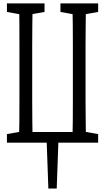

<svg xmlns="http://www.w3.org/2000/svg" viewBox="-20 -779 606 1109"><path d="M89.8 44.9Q91.3 -17.6 91.8 -79.1Q92.3 -140.6 92.3 -203.1Q92.3 -265.6 92.3 -327.6V-385.7Q92.3 -449.2 92.3 -511.7Q92.3 -574.2 92 -636.7Q91.8 -699.2 89.8 -759.3H168.5Q167.5 -698.2 166.7 -635.7Q166 -573.2 166 -510.7Q166 -448.2 166 -385.7V-327.6Q166 -265.1 166 -201.7Q166 -138.2 166.7 -77.4Q167.5 -16.6 168.5 44.9ZM398.4 44.9Q399.9 -17.6 400.4 -79.1Q400.9 -140.6 400.9 -203.1Q400.9 -265.6 400.9 -327.6V-385.7Q400.9 -449.2 400.9 -511.7Q400.9 -574.2 400.4 -636.7Q399.9 -699.2 398.4 -759.3H476.6Q475.6 -698.2 474.9 -635.7Q474.1 -573.2 474.1 -510.7Q474.1 -448.2 474.1 -385.7V-327.6Q474.1 -265.1 474.1 -201.7Q474.1 -138.2 475.1 -77.4Q476.1 -16.6 476.6 44.9ZM20 -710V-759.3H237.3V-710L135.7 -691.9H120.6ZM329.1 -710V-759.3H546.9V-710L445.8 -691.9H429.2ZM20 44.9V-4.4L120.6 -22.5H129.4V44.9ZM546.9 44.9H436.5V-22.5H445.8L546.9 -4.4ZM248.5 7.3H318.4L307.6 310.1H259.3ZM436.5 44.9H129.4V-16.6H436.5Z"/></svg>

Font: Scarab Serif
Style: Regular
Weight: 400
Designer: John Roberts
Foundry: Scarab
Version: 1.0